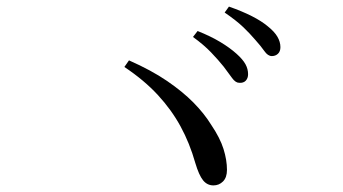

<svg xmlns="http://www.w3.org/2000/svg" viewBox="-20 -731 1040 582"><path d="M705 -480Q694 -480 683.5 -494.5Q673 -509 658 -529Q642 -549 620 -572Q598 -595 565 -619L579 -637Q619 -621 648 -603.5Q677 -586 697 -568Q716 -551 724 -536.5Q732 -522 732 -506Q732 -494 725 -486.5Q718 -479 705 -480ZM627 -169Q608 -169 595.5 -184.5Q583 -200 572 -237Q555 -297 527.5 -347.5Q500 -398 458.5 -443Q417 -488 357 -528L371 -548Q439 -518 486.5 -485.5Q534 -453 566.5 -420Q599 -387 620 -353Q647 -313 657.5 -279.5Q668 -246 668 -216Q668 -193 656 -181Q644 -169 627 -169ZM804 -561Q792 -561 781.5 -576Q771 -591 754 -610Q737 -630 716.5 -649.5Q696 -669 661 -693L674 -711Q714 -697 743.5 -682Q773 -667 792 -651Q812 -635 821 -619.5Q830 -604 830 -588Q830 -575 822.5 -568Q815 -561 804 -561Z"/></svg>

Font: Noto Serif SC
Style: Regular
Weight: 400
Designer: Ryoko NISHIZUKA 西塚涼子 (kana & ideographs); Frank Grießhammer (Latin, Greek & Cyrillic); Wenlong ZHANG 张文龙 (bopomofo); San
Foundry: Adobe
Version: Version 2.002-H1;hotconv 1.1.0;makeotfexe 2.6.0